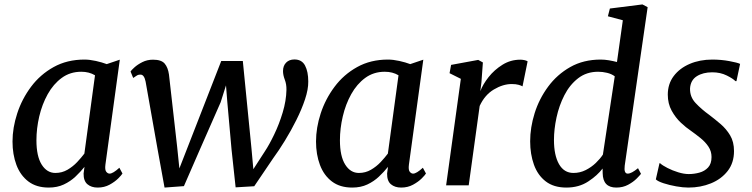

<svg xmlns="http://www.w3.org/2000/svg" viewBox="-20 -837 3395 867"><path d="M456 -93.5Q453 -70 459.8 -61.5Q466.5 -53 475 -53Q490 -53 519 -79.5L533 -53.5Q529 -46.5 513.8 -31.2Q498.5 -16 474.8 -3Q451 10 421 10Q392.5 10 374.8 -5Q357 -20 357.5 -53.5L361.5 -83.5Q343.5 -61 320.8 -39.5Q298 -18 268.2 -4Q238.5 10 200 10Q144.5 10 108.2 -17.5Q72 -45 54.2 -92.2Q36.5 -139.5 36.5 -198Q36.5 -260 57.8 -325Q79 -390 120.2 -445.2Q161.5 -500.5 222.2 -534.2Q283 -568 361.5 -568Q384.5 -568 412.8 -561.8Q441 -555.5 462 -547.5L521 -567.5ZM409 -497Q382.5 -513 347 -513Q296.5 -513 258.8 -485.2Q221 -457.5 195.5 -411.8Q170 -366 157.2 -311.2Q144.5 -256.5 144.5 -203.5Q144.5 -131.5 168.2 -93.8Q192 -56 230 -56Q260 -56 284.8 -70.5Q309.5 -85 328.5 -105.2Q347.5 -125.5 361 -143.5Z M723 10 691.5 -163.5 637.5 -468.5Q631 -500 615 -500Q604.5 -500.5 596.8 -495.2Q589 -490 581.5 -485L569.5 -514Q572.5 -519.5 586.8 -532.5Q601 -545.5 622.8 -556.5Q644.5 -567.5 671 -567.5Q708.5 -567.5 723.5 -550Q738.5 -532.5 743 -500.5L780 -173.5L790 -76.5L830 -179L979 -561.5H1076.5L1115.5 -167L1124 -73L1176 -153.5Q1196 -183.5 1218.2 -229.8Q1240.5 -276 1256.5 -329Q1272.5 -382 1273.5 -431.5Q1274 -456.5 1266 -477.2Q1258 -498 1258 -516Q1258 -540 1272 -554.2Q1286 -568.5 1309.5 -568.5Q1343 -568.5 1357.5 -541Q1372 -513.5 1372 -469Q1372.5 -434 1357.5 -388.8Q1342.5 -343.5 1318.2 -295Q1294 -246.5 1266.5 -201.8Q1239 -157 1214 -123L1128 4L1044 9L1025.5 -162.5L1006.5 -376L1000.5 -451.5L976.5 -375.5L882 -160.5L810.5 3.5Z M1826.5 -93.5Q1823.5 -70 1830.2 -61.5Q1837 -53 1845.5 -53Q1860.5 -53 1889.5 -79.5L1903.5 -53.5Q1899.5 -46.5 1884.2 -31.2Q1869 -16 1845.2 -3Q1821.5 10 1791.5 10Q1763 10 1745.2 -5Q1727.5 -20 1728 -53.5L1732 -83.5Q1714 -61 1691.2 -39.5Q1668.5 -18 1638.8 -4Q1609 10 1570.5 10Q1515 10 1478.8 -17.5Q1442.5 -45 1424.8 -92.2Q1407 -139.5 1407 -198Q1407 -260 1428.2 -325Q1449.5 -390 1490.8 -445.2Q1532 -500.5 1592.8 -534.2Q1653.5 -568 1732 -568Q1755 -568 1783.2 -561.8Q1811.5 -555.5 1832.5 -547.5L1891.5 -567.5ZM1779.5 -497Q1753 -513 1717.5 -513Q1667 -513 1629.2 -485.2Q1591.5 -457.5 1566 -411.8Q1540.5 -366 1527.8 -311.2Q1515 -256.5 1515 -203.5Q1515 -131.5 1538.8 -93.8Q1562.5 -56 1600.5 -56Q1630.5 -56 1655.2 -70.5Q1680 -85 1699 -105.2Q1718 -125.5 1731.5 -143.5Z M2149 -425.5Q2160.5 -456 2186.2 -488.8Q2212 -521.5 2248.8 -544.5Q2285.5 -567.5 2329.5 -567.5Q2339 -567.5 2348.2 -565.5Q2357.5 -563.5 2362.5 -560L2339.5 -447Q2334 -450.5 2321.8 -454Q2309.5 -457.5 2290.5 -457.5Q2251.5 -457.5 2210.2 -433Q2169 -408.5 2146 -358.5L2096.5 0H1994.5L2061 -481L2010 -506.5L2017 -544L2139.5 -566.5L2160.5 -555L2154 -465.5Z M2801 -89Q2796.5 -53 2814.5 -53Q2831.5 -53 2861 -77.5L2874.5 -52Q2869.5 -45.5 2854.8 -30.5Q2840 -15.5 2816.5 -2.8Q2793 10 2763 10Q2702.5 10 2701.5 -54.5L2701 -76Q2678 -45 2636.2 -17.5Q2594.5 10 2537.5 10Q2480.5 10 2444.2 -18Q2408 -46 2391 -93.5Q2374 -141 2374 -199Q2374 -261 2394.2 -325.8Q2414.5 -390.5 2455 -445.5Q2495.5 -500.5 2555 -534.2Q2614.5 -568 2693 -568Q2710 -568 2729.2 -564.8Q2748.5 -561.5 2766 -557L2792.5 -745.5L2725 -763.5L2734 -798.5L2881 -817L2904.5 -804.5ZM2756 -492.5Q2741 -503.5 2721 -508.2Q2701 -513 2681 -513Q2628.5 -513 2590.5 -483.5Q2552.5 -454 2528.5 -407Q2504.5 -360 2493 -306.5Q2481.5 -253 2481.5 -205Q2481.5 -136 2504.2 -96Q2527 -56 2569.5 -56Q2599 -56 2624.8 -69Q2650.5 -82 2670.5 -101.2Q2690.5 -120.5 2702.5 -139Z M3305.5 -470.5H3301Q3291 -481.5 3262 -496Q3233 -510.5 3196.5 -510.5Q3154.5 -510.5 3126.5 -492.8Q3098.5 -475 3096 -438.5Q3094.5 -400 3121 -371.8Q3147.5 -343.5 3183 -318Q3208 -299 3233.8 -277Q3259.5 -255 3277 -225.8Q3294.5 -196.5 3294.5 -155Q3294.5 -101.5 3265.8 -64.8Q3237 -28 3190.2 -9Q3143.5 10 3088.5 10Q3064.5 10 3033.5 4.5Q3002.5 -1 2976.5 -9.5Q2950.5 -18 2941.5 -27L2958 -100H2960.5Q2971.5 -90 2994 -78.5Q3016.5 -67 3042.5 -59Q3068.5 -51 3090 -51Q3114.5 -51 3138.2 -57.5Q3162 -64 3177.5 -80.8Q3193 -97.5 3193 -128Q3193 -154 3179 -175Q3165 -196 3143.2 -213.5Q3121.5 -231 3099 -247Q3078.5 -260.5 3054.5 -283Q3030.5 -305.5 3013 -337.2Q2995.5 -369 2995.5 -409.5Q2995.5 -458 3022.2 -493.5Q3049 -529 3094.5 -548.5Q3140 -568 3196.5 -568Q3236 -568 3272.8 -561.2Q3309.5 -554.5 3322 -548.5Z"/></svg>

Font: Merriweather
Style: Italic
Weight: 400
Italic angle: -7.8°
Designer: Eben Sorkin
Foundry: Eben Sorkin
Version: Version 2.100